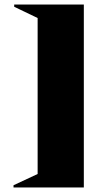

<svg xmlns="http://www.w3.org/2000/svg" viewBox="-20 -742 402 852"><path d="M43 -722H352V90H40V80L147 30V-662L43 -712Z"/></svg>

Font: Cinzel Decorative Black
Style: Regular
Weight: 900
Designer: Natanael Gama
Version: Version 1.002;PS 001.002;hotconv 1.0.56;makeotf.lib2.0.21325